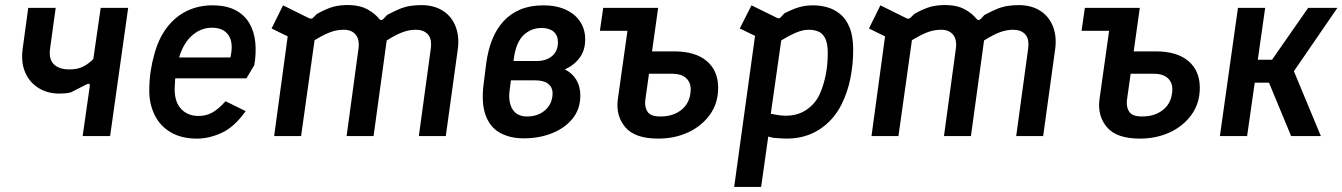

<svg xmlns="http://www.w3.org/2000/svg" viewBox="-20 -535 5279 755"><path d="M305 0 333 -196Q334 -205 329.5 -205.5Q325 -206 316 -201L259 -172Q249 -169 237 -168Q225 -167 213 -167Q167 -167 131.5 -189Q96 -211 79 -250.5Q62 -290 69 -342L91 -504H199L177 -345Q171 -303 191.5 -282.5Q212 -262 253 -262Q287 -262 309.5 -274.5Q332 -287 347 -303L376 -504H484L413 0Z M755 10Q693 10 651 -15Q609 -40 588 -83Q567 -126 567 -177Q567 -219 572.5 -255Q578 -291 586 -318Q602 -381 635 -425Q668 -469 714 -491.5Q760 -514 815 -514Q870 -514 906 -495Q942 -476 961 -443Q980 -410 984 -367.5Q988 -325 980 -279L949 -227H649L659 -309H886Q899 -366 879 -396Q859 -426 813 -426Q767 -426 730.5 -391Q694 -356 679 -288Q675 -267 671.5 -246Q668 -225 667 -191Q665 -137 691 -108Q717 -79 761 -79Q790 -79 814 -92Q838 -105 867 -137L946 -98Q902 -36 852.5 -13Q803 10 755 10Z M1058 0 1118 -441 1158 -369 1048 -423 1093 -514 1196 -463Q1206 -459 1212 -466L1226 -480Q1263 -501 1291 -508.5Q1319 -516 1355 -515Q1396 -514 1424.5 -498.5Q1453 -483 1471 -461Q1479 -451 1489 -462L1502 -476Q1530 -491 1550.5 -499.5Q1571 -508 1592 -511.5Q1613 -515 1639 -515Q1690 -514 1724 -491Q1758 -468 1772.5 -428.5Q1787 -389 1780 -340L1733 0H1627L1674 -344Q1679 -382 1662.5 -400Q1646 -418 1615 -418Q1594 -418 1572.5 -411.5Q1551 -405 1522.5 -389Q1494 -373 1449 -343L1505 -408L1449 0H1343L1390 -346Q1394 -381 1378 -399.5Q1362 -418 1332 -418Q1310 -418 1289.5 -412Q1269 -406 1240.5 -390.5Q1212 -375 1166 -346L1224 -427L1164 0Z M2039 9Q1986 9 1946.5 -12.5Q1907 -34 1889.5 -82Q1872 -130 1882 -207L1892 -286Q1899 -338 1915.5 -379.5Q1932 -421 1960 -451.5Q1988 -482 2027 -498Q2066 -514 2117 -514Q2168 -514 2205.5 -496.5Q2243 -479 2262.5 -448Q2282 -417 2281 -378Q2281 -337 2259 -307.5Q2237 -278 2201 -262Q2230 -248 2246 -221.5Q2262 -195 2262 -160Q2262 -106 2231.5 -68.5Q2201 -31 2150.5 -11Q2100 9 2039 9ZM2053 -77Q2096 -77 2124.5 -102.5Q2153 -128 2153 -170Q2152 -193 2135 -206Q2118 -219 2085 -219H1973L1984 -295H2089Q2128 -295 2151 -314.5Q2174 -334 2174 -369Q2174 -396 2157 -410.5Q2140 -425 2110 -425Q2069 -425 2039.5 -397.5Q2010 -370 2001 -308L1984 -180Q1978 -133 1995.5 -105Q2013 -77 2053 -77Z M2339 -414 2352 -504H2568L2555 -414ZM2568 10Q2478 10 2440 -33.5Q2402 -77 2409 -141L2460 -504H2568L2544 -333H2631Q2714 -333 2759 -295Q2804 -257 2804 -190Q2804 -129 2771.5 -84Q2739 -39 2686 -14.5Q2633 10 2568 10ZM2577 -77Q2630 -77 2663 -106Q2696 -135 2696 -186Q2695 -214 2676 -229.5Q2657 -245 2625 -245H2532L2517 -138Q2515 -111 2527.5 -94Q2540 -77 2577 -77Z M2867 200 2949 -394 2889 -423 2935 -514 3035 -465Q3044 -460 3050 -467L3065 -483Q3089 -495 3106.5 -501.5Q3124 -508 3140.5 -511Q3157 -514 3178 -514Q3205 -514 3232.5 -506.5Q3260 -499 3283.5 -480Q3307 -461 3321 -426.5Q3335 -392 3335 -338Q3335 -282 3324 -227Q3313 -172 3289 -124Q3257 -61 3201.5 -25.5Q3146 10 3074 10Q3061 10 3049 9Q3037 8 3021 7L3001 2L2973 200ZM3070 -80Q3117 -80 3151.5 -103.5Q3186 -127 3203 -164Q3219 -200 3227 -240.5Q3235 -281 3235 -327Q3235 -365 3224.5 -385Q3214 -405 3197 -411.5Q3180 -418 3160 -418Q3139 -418 3114.5 -408.5Q3090 -399 3052 -376L3011 -88Q3045 -80 3070 -80Z M3407 0 3467 -441 3507 -369 3397 -423 3442 -514 3545 -463Q3555 -459 3561 -466L3575 -480Q3612 -501 3640 -508.5Q3668 -516 3704 -515Q3745 -514 3773.5 -498.5Q3802 -483 3820 -461Q3828 -451 3838 -462L3851 -476Q3879 -491 3899.5 -499.5Q3920 -508 3941 -511.5Q3962 -515 3988 -515Q4039 -514 4073 -491Q4107 -468 4121.5 -428.5Q4136 -389 4129 -340L4082 0H3976L4023 -344Q4028 -382 4011.5 -400Q3995 -418 3964 -418Q3943 -418 3921.5 -411.5Q3900 -405 3871.5 -389Q3843 -373 3798 -343L3854 -408L3798 0H3692L3739 -346Q3743 -381 3727 -399.5Q3711 -418 3681 -418Q3659 -418 3638.5 -412Q3618 -406 3589.5 -390.5Q3561 -375 3515 -346L3573 -427L3513 0Z M4233 -414 4246 -504H4462L4449 -414ZM4462 10Q4372 10 4334 -33.5Q4296 -77 4303 -141L4354 -504H4462L4438 -333H4525Q4608 -333 4653 -295Q4698 -257 4698 -190Q4698 -129 4665.5 -84Q4633 -39 4580 -14.5Q4527 10 4462 10ZM4471 -77Q4524 -77 4557 -106Q4590 -135 4590 -186Q4589 -214 4570 -229.5Q4551 -245 4519 -245H4426L4411 -138Q4409 -111 4421.5 -94Q4434 -77 4471 -77Z M4777 0 4848 -504H4955L4926 -300H4982L5124 -504H5239L5057 -239L5053 -291L5174 0H5057L4970 -210H4914L4884 0Z"/></svg>

Font: Finlandica Medium
Style: Italic
Weight: 500
Italic angle: -8°
Designer: Niklas Ekholm, Juho Hiilivirta, Jaakko Suomalainen
Foundry: Helsinki Type Studio
Version: Version 1.063